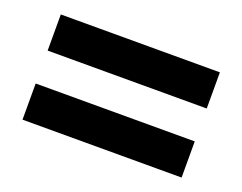

<svg xmlns="http://www.w3.org/2000/svg" viewBox="-60 -580 630 499"><g transform="rotate(20 255.0 -330.5)"><path d="M35 -376V-476H475V-376ZM35 -185V-285H475V-185Z"/></g></svg>

Font: Scada
Style: Bold
Weight: 700
Designer: Jovanny Lemonad
Foundry: Jovanny Lemonad
Version: Version 4.100;PS 004.100;hotconv 1.0.88;makeotf.lib2.5.64775